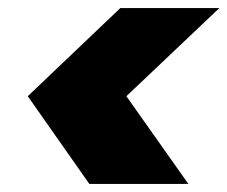

<svg xmlns="http://www.w3.org/2000/svg" viewBox="-20 -584 565 477"><path d="M294 -345 525 -564H279L49 -345L202 -127H448Z"/></svg>

Font: SVN-Poppins ExtraBold
Style: Italic
Weight: 800
Italic angle: -10°
Designer: Ninad Kale (Devanagari), Jonny Pinhorn (Latin)
Foundry: Indian Type Foundry
Version: Version 3.002 2017